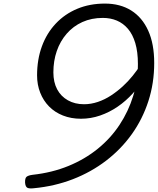

<svg xmlns="http://www.w3.org/2000/svg" viewBox="-20 -1039 881 1072"><path d="M566 -1019Q651 -1019 712.5 -980.5Q774 -942 807.5 -868Q841 -794 841 -687Q841 -575 808.5 -474.5Q776 -374 716 -290Q656 -206 572.5 -142Q489 -78 387 -38.5Q285 1 169 12Q144 15 133 9.5Q122 4 120 -19Q119 -45 129 -52.5Q139 -60 162 -63Q271 -75 362.5 -112.5Q454 -150 526 -208.5Q598 -267 647.5 -342Q697 -417 723.5 -503Q750 -589 750 -682Q750 -749 735.5 -798Q721 -847 694.5 -878Q668 -909 632.5 -924Q597 -939 554 -939Q491 -939 440 -916Q389 -893 352.5 -851Q316 -809 297 -754Q278 -699 278 -635Q278 -580 299 -540.5Q320 -501 359 -479Q398 -457 449 -457Q488 -457 526.5 -470Q565 -483 600 -506Q635 -529 665.5 -557Q696 -585 720.5 -615.5Q745 -646 763 -674L790 -611Q761 -561 722 -518Q683 -475 637 -443.5Q591 -412 539 -394Q487 -376 432 -376Q377 -376 331.5 -394Q286 -412 254 -444.5Q222 -477 204.5 -521.5Q187 -566 187 -618Q187 -707 214 -780.5Q241 -854 291.5 -907.5Q342 -961 411.5 -990Q481 -1019 566 -1019Z"/></svg>

Font: Playwrite AU VIC
Style: Regular
Weight: 400
Designer: Veronika Burian, José Scaglione
Foundry: TypeTogether
Version: Version 1.002